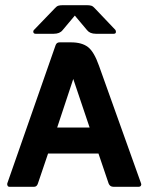

<svg xmlns="http://www.w3.org/2000/svg" viewBox="-20 -719 570 739"><path d="M268 -659 221 -603Q210 -589 187 -589H117Q110 -589 108.5 -594.5Q107 -600 111 -604L191 -687Q198 -695 204.5 -697Q211 -699 221 -699H315Q325 -699 331.5 -697Q338 -695 345 -687L424 -604Q427 -600 426 -594.5Q425 -589 418 -589H349Q326 -589 315 -603ZM165 -128 126 -13Q122 0 111 0H17Q11 0 9 -4.5Q7 -9 8 -13L194 -545Q198 -556 209 -556H253Q295 -556 318.5 -538Q342 -520 361 -466L523 -13Q525 -9 522.5 -4.5Q520 0 513 0H417Q403 0 398 -13L359 -128ZM200 -228H325L262 -415Z"/></svg>

Font: Zain ExtraBold
Style: Regular
Weight: 800
Designer: Zain,Boutros
Foundry: Mobile Telecommunications Company (Zain), 2024
Version: Version 1.50; ttfautohint (v1.8.4)